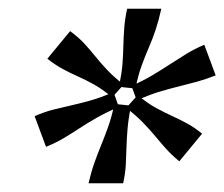

<svg xmlns="http://www.w3.org/2000/svg" viewBox="-20 -765 512 438"><path d="M88 -631Q106 -617 122.5 -608Q139 -599 157 -591Q175 -583 194 -572.5Q213 -562 236 -543L262 -572Q239 -590 224 -606Q209 -622 197 -637Q185 -652 172 -666Q159 -680 140 -694ZM85 -430Q109 -440 126.5 -450.5Q144 -461 161.5 -472.5Q179 -484 200 -496Q221 -508 251 -521L239 -555Q209 -542 185.5 -535.5Q162 -529 142 -524.5Q122 -520 102 -515Q82 -510 59 -500ZM261 -347Q266 -370 267 -389.5Q268 -409 268.5 -428.5Q269 -448 271 -471.5Q273 -495 279 -524L241 -528Q235 -499 227 -476.5Q219 -454 211 -434.5Q203 -415 195.5 -394Q188 -373 182 -347ZM270 -745Q265 -722 263.5 -702Q262 -682 261.5 -662.5Q261 -643 259.5 -620.5Q258 -598 251 -567L289 -563Q295 -593 303 -615Q311 -637 319.5 -656.5Q328 -676 335 -697Q342 -718 348 -745ZM389 -397 441 -460Q424 -474 407.5 -483Q391 -492 373.5 -500Q356 -508 336.5 -518.5Q317 -529 294 -548L268 -519Q291 -501 306.5 -485Q322 -469 334 -454.5Q346 -440 358.5 -426Q371 -412 389 -397ZM472 -593 446 -663Q423 -653 405 -642Q387 -631 369.5 -619.5Q352 -608 330.5 -595Q309 -582 280 -569L292 -536Q321 -549 344.5 -556Q368 -563 388.5 -568Q409 -573 429 -578.5Q449 -584 472 -593Z"/></svg>

Font: Roboto Serif
Style: Italic
Weight: 400
Italic angle: -10°
Designer: Greg Gazdowicz
Foundry: Commercial Type
Version: Version 1.008